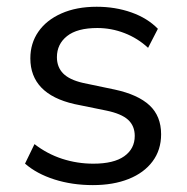

<svg xmlns="http://www.w3.org/2000/svg" viewBox="-20 -531 546 560"><path d="M250.8 8.9Q190.5 8.9 138.7 -7.6Q86.8 -24.2 53 -53.8L80.6 -110.7Q117.5 -82.1 161.4 -67.8Q205.3 -53.6 252.3 -53.6Q311.8 -53.6 342.4 -75.3Q373 -97.1 373 -134.6Q373 -163.9 353.5 -181.7Q334.1 -199.4 290 -208.5L196.9 -227.5Q132.9 -242.1 100.7 -275.5Q68.5 -309 68.5 -360.8Q68.5 -404.7 91.9 -438.5Q115.3 -472.4 159.1 -491.8Q202.9 -511.3 262.1 -511.3Q316.5 -511.3 363.4 -494.7Q410.2 -478.1 440.5 -447L411.9 -391.5Q381.5 -419.7 343 -434.5Q304.6 -449.3 264 -449.3Q205.1 -449.3 175.5 -425.7Q146 -402.2 146 -364.2Q146 -335.3 164.2 -316.8Q182.4 -298.3 221.9 -289.2L315 -269.7Q382.5 -255.1 416.2 -223.7Q449.9 -192.2 449.9 -139.4Q449.9 -93.6 425 -60.3Q400.2 -26.9 355.3 -9Q310.5 8.9 250.8 8.9Z"/></svg>

Font: Mulish ExtraLight
Style: Regular
Weight: 200
Designer: Vernon Adams
Foundry: Vernon Adams
Version: Version 3.603